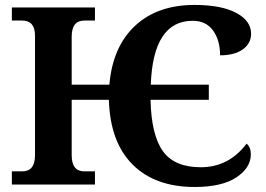

<svg xmlns="http://www.w3.org/2000/svg" viewBox="-20 -744 1072 774"><path d="M974.1 -165Q991.2 -150.4 991.2 -122.1Q991.2 -67.4 932.6 -28.8Q874 9.8 765.1 9.8Q605 9.8 514.4 -80.8Q423.8 -171.4 418.9 -341.8H269V-118.2Q269 -53.2 319.8 -53.2H362.8V0H27.8V-53.2H69.8Q121.1 -53.2 121.1 -118.2V-600.1Q121.1 -661.1 69.8 -661.1H27.8V-713.9H362.8V-661.1H319.8Q269 -661.1 269 -596.2V-402.8H420.9Q434.1 -555.7 524.4 -639.9Q614.7 -724.1 764.2 -724.1Q872.1 -724.1 932.1 -692.1Q992.2 -660.2 992.2 -607.9Q992.2 -568.8 958.7 -544.9Q925.3 -521 867.2 -521Q867.2 -582.5 838.6 -621.3Q810.1 -660.2 756.8 -660.2Q597.2 -660.2 587.9 -402.8H821.8V-341.8H586.9Q589.8 -200.7 636.2 -135.3Q682.6 -69.8 789.1 -69.8Q902.3 -69.8 974.1 -165Z"/></svg>

Font: Droids
Style: b
Weight: 700
Foundry: Ascender Corporation
Version: Version 1.00 build 113